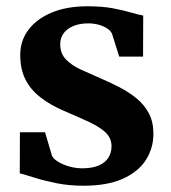

<svg xmlns="http://www.w3.org/2000/svg" viewBox="-20 -581 544 612"><path d="M246.5 11Q200 11 160.2 3Q120.5 -5 90.5 -14.5Q60.5 -24 43 -28.5L43.5 -159.5H123.5L146 -83.5Q151.5 -73.5 166.8 -64.5Q182 -55.5 202 -50Q222 -44.5 242 -44.5Q274 -44.5 294.8 -53.5Q315.5 -62.5 325.5 -78.5Q335.5 -94.5 335.5 -114.5Q335.5 -141 316.2 -159Q297 -177 262.8 -192.8Q228.5 -208.5 183 -228Q140 -246.5 108.8 -270.8Q77.5 -295 61 -328Q44.5 -361 44.5 -406Q44.5 -451.5 70.8 -486.2Q97 -521 145 -541Q193 -561 258.5 -561Q306 -561 340.2 -554.5Q374.5 -548 397.8 -541Q421 -534 436.5 -531.5L436 -400.5H360L337 -473.5Q333 -482.5 322 -490Q311 -497.5 295.2 -502Q279.5 -506.5 261 -506.5Q234.5 -506.5 214.2 -498.2Q194 -490 183 -475.2Q172 -460.5 172 -440Q172 -410.5 190 -391.8Q208 -373 237.2 -359.5Q266.5 -346 299 -332Q330.5 -318.5 361 -302.8Q391.5 -287 415.8 -267Q440 -247 454.5 -219.8Q469 -192.5 469 -155Q469 -108.5 444.8 -70.8Q420.5 -33 371 -11Q321.5 11 246.5 11Z"/></svg>

Font: Merriweather 36pt
Style: Bold
Weight: 700
Designer: Eben Sorkin
Foundry: Eben Sorkin
Version: Version 2.100